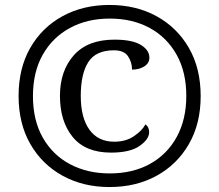

<svg xmlns="http://www.w3.org/2000/svg" viewBox="-20 -745 885 775"><path d="M422 10Q316 10 233 -35.5Q150 -81 102.5 -163.5Q55 -246 55 -358Q55 -469 102 -551.5Q149 -634 232 -679.5Q315 -725 422 -725Q529 -725 612 -679.5Q695 -634 742.5 -551.5Q790 -469 790 -357Q790 -246 742.5 -163.5Q695 -81 612 -35.5Q529 10 422 10ZM423 -45Q516 -45 585.5 -83.5Q655 -122 693.5 -192.5Q732 -263 732 -358Q732 -454 693 -524Q654 -594 584.5 -632Q515 -670 423 -670Q332 -670 262 -632Q192 -594 152.5 -524Q113 -454 113 -357Q113 -259 153 -189Q193 -119 263 -82Q333 -45 423 -45ZM428 -129Q325 -129 273.5 -192Q222 -255 222 -358Q222 -459 278 -522Q334 -585 442 -585Q513 -585 548 -564Q583 -543 583 -512Q583 -490 562.5 -477Q542 -464 513 -464Q513 -493 497 -517.5Q481 -542 440 -542Q367 -542 336.5 -494.5Q306 -447 306 -358Q306 -270 341 -221.5Q376 -173 441 -173Q488 -173 521 -195.5Q554 -218 567 -243Q582 -233 582 -211Q582 -183 543.5 -156Q505 -129 428 -129Z"/></svg>

Font: Noto Serif Makasar
Style: Regular
Weight: 400
Designer: Sérgio Martins
Version: Version 1.001; ttfautohint (v1.8.4.7-5d5b)